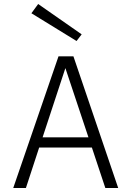

<svg xmlns="http://www.w3.org/2000/svg" viewBox="-20 -935 654 955"><path d="M386.2 -764.2 360.8 -731 136.2 -869.1 169.9 -915ZM108.9 0H45.9L271 -654.8H345.2L567.9 0H503.9L437 -201.2H174.8ZM191.9 -252H419.9L305.2 -596.2Z"/></svg>

Font: IntelOne Mono Light
Style: Regular
Weight: 300
Designer: Fred Shallcrass
Foundry: Frere-Jones Type LLC
Version: Version 1.200;hotconv 1.1.0;makeotfexe 2.6.0;FJTRelease1.2